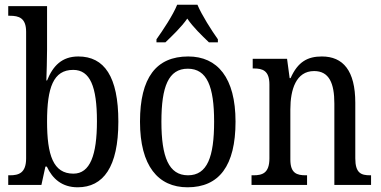

<svg xmlns="http://www.w3.org/2000/svg" viewBox="-20 -786 1621 816"><path d="M310 10C419 10 483 -76 483 -269C483 -461 423 -546 313 -546C243 -546 205 -506 180 -444H177C178 -472 180 -540 180 -575V-760H15V-719H22C60 -719 91 -710 91 -651V-113C91 -50 59 -41 22 -41H15V0H156L173 -78H179C203 -26 244 10 310 10ZM292 -48C206 -48 180 -127 180 -270C180 -414 207 -489 291 -489C363 -489 392 -418 392 -271C392 -127 363 -48 292 -48Z M645 -619V-606H683C714 -636 750 -670 776 -707C801 -670 837 -636 868 -606H906V-619C879 -657 838 -721 819 -766H733C715 -721 672 -657 645 -619ZM777 10C911 10 981 -81 981 -269C981 -456 904 -546 780 -546C644 -546 575 -456 575 -269C575 -81 652 10 777 10ZM779 -41C697 -41 666 -119 666 -269C666 -418 696 -494 778 -494C860 -494 890 -418 890 -269C890 -119 861 -41 779 -41Z M1049 0H1285V-41H1280C1242 -41 1214 -49 1214 -108V-321C1214 -405 1238 -484 1315 -484C1379 -484 1401 -432 1401 -346V0H1557V-41H1553C1515 -41 1490 -50 1490 -113V-349C1490 -486 1438 -546 1348 -546C1288 -546 1246 -524 1215 -454H1211L1200 -536H1054V-495H1059C1096 -495 1125 -486 1125 -427V-113C1125 -50 1095 -41 1057 -41H1049Z"/></svg>

Font: Noto Serif Tamil Condensed
Style: Italic
Weight: 400
Width: 3
Italic angle: -12°
Designer: Indian Type Foundry, Tom Grace, and the Monotype Design Team
Foundry: Monotype Imaging Inc.
Version: Version 2.003